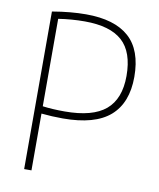

<svg xmlns="http://www.w3.org/2000/svg" viewBox="-84 -813 728 879"><g transform="rotate(10 280.0 -373.5)"><path d="M88.5 -732.5Q174 -747 245 -747Q378 -747 445 -687.2Q512 -627.5 512 -503Q512 -382 441.5 -320.5Q371 -259 222.5 -259Q172 -259 122.5 -264V0H88.5ZM476 -501Q476 -612 419.5 -663Q363 -714 245 -714Q183.5 -714 122.5 -704.5V-298Q167 -292 225 -292Q355 -292 415.5 -343.2Q476 -394.5 476 -501Z"/></g></svg>

Font: Encode Sans Semi Condensed Thin
Style: Regular
Weight: 250
Width: 4
Designer: Multiple Designers
Foundry: Impallari Type
Version: Version 2.000